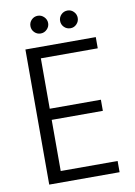

<svg xmlns="http://www.w3.org/2000/svg" viewBox="-94 -919 691 980"><g transform="rotate(-10 251.5 -429.5)"><path d="M444.8 -700.2V-642.1H149.9V-380.9H415V-323.2H149.9V-58.1H444.8V0H80.1V-700.2ZM171.9 -767.1Q152.8 -767.1 139.4 -780.5Q126 -793.9 126 -813Q126 -832 139.4 -845.5Q152.8 -858.9 171.9 -858.9Q190.4 -858.9 204.1 -845.2Q217.8 -831.5 217.8 -813Q217.8 -794.4 204.1 -780.8Q190.4 -767.1 171.9 -767.1ZM326.2 -767.1Q306.6 -767.1 293.2 -780.5Q279.8 -793.9 279.8 -813Q279.8 -832 293.2 -845.5Q306.6 -858.9 326.2 -858.9Q344.7 -858.9 357.9 -845.2Q371.1 -831.5 371.1 -813Q371.1 -794.4 357.9 -780.8Q344.7 -767.1 326.2 -767.1Z"/></g></svg>

Font: SVN-Poppins Light
Style: Regular
Weight: 300
Designer: Ninad Kale (Devanagari), Jonny Pinhorn (Latin)
Foundry: Indian Type Foundry
Version: Version 3.002 2017